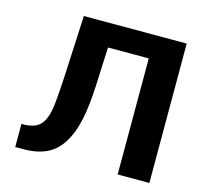

<svg xmlns="http://www.w3.org/2000/svg" viewBox="-103 -828 1016 946"><g transform="rotate(15 405.5 -355.5)"><path d="M736.2 -711H211.5L196.1 -391C193.2 -339.7 190 -297 186.7 -263C183.4 -229 177.4 -201.5 168.6 -180.5C151.9 -140.7 126.2 -122.3 72.9 -118H52V0H91.6C188.1 0 246 -30.4 285.2 -87.5C336.2 -161.8 351.4 -266.1 357.8 -391L366.6 -592H574.5V0H736.2Z"/></g></svg>

Font: Asimov
Style: Wid
Weight: 500
Designer: Google
Version: Version 2.000980; 2014